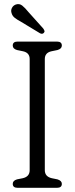

<svg xmlns="http://www.w3.org/2000/svg" viewBox="-20 -899 357 919"><path d="M194.5 -84.5Q194.5 -53.5 228 -46L255 -40.5Q276 -34 276 -19Q276 0 252.5 0H64.5Q41 0 41 -19Q41 -34.5 61.5 -40.5L89 -46Q122 -53.5 122 -84.5V-616.5Q122 -646.5 90.5 -653.5L61.5 -659.5Q41 -665.5 41 -681Q41 -700 64.5 -700H252.5Q276 -700 276 -681Q276 -665.5 255 -659.5L226 -653.5Q194.5 -646.5 194.5 -616.5ZM116.5 -841 187 -762.5Q190.5 -757.5 192.5 -752.2Q194.5 -747 190.5 -742.5Q183.5 -734 172 -739.5L78.5 -796Q61.5 -805 50.2 -814Q39 -823 35.5 -836Q31 -848.5 36.8 -860.5Q42.5 -872.5 56 -877.5Q73 -883 86.5 -872.2Q100 -861.5 116.5 -841Z"/></svg>

Font: Fraunces 72pt S100 Light
Style: Regular
Weight: 300
Version: Version 1.000; ttfautohint (v1.8.3)